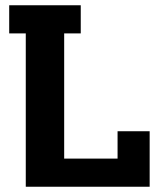

<svg xmlns="http://www.w3.org/2000/svg" viewBox="-20 -710 617 730"><path d="M78 -583H15V-690H287V-583H224V-107H427V-211H549V0H78Z"/></svg>

Font: Mozilla Headline BETA
Style: Bold
Weight: 700
Designer: Studio DRAMA
Foundry: Studio DRAMA
Version: Version 0.100